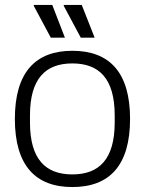

<svg xmlns="http://www.w3.org/2000/svg" viewBox="-20 -743 584 775"><path d="M306 -591H362L310 -723H238L237 -720ZM185 -591H242L191 -723H117L116 -720ZM272 12C421 12 505 -74 505 -263C505 -452 421 -538 272 -538C124 -538 40 -452 40 -263C40 -74 124 12 272 12ZM272 -39C164 -39 101 -100 101 -249V-277C101 -426 164 -487 272 -487C380 -487 443 -426 443 -277V-249C443 -100 380 -39 272 -39Z"/></svg>

Font: Archivo ExtraLight
Style: Regular
Weight: 200
Designer: Hector Gatti
Foundry: Omnibus-Type
Version: Version 2.001